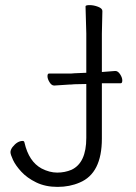

<svg xmlns="http://www.w3.org/2000/svg" viewBox="-20 -720 532 752"><path d="M379 -438Q407 -440 431 -442H432Q442 -442 450.5 -429Q459 -416 459 -405Q459 -394 453 -394H379V-177Q379 -41 292 -5Q253 12 205.5 12Q158 12 122 -5.5Q86 -23 63.5 -47.5Q41 -72 31 -93.5Q21 -115 21 -124Q21 -133 29 -144Q48 -168 69 -168Q75 -168 76 -161Q93 -87 143 -60Q174 -44 204 -44Q234 -44 260 -55Q318 -82 318 -180V-391L271 -390L259 -389H254Q253 -389 193 -385H192Q182 -385 174 -398Q166 -411 166 -421.5Q166 -432 172 -432H259L271 -433L318 -435V-589L315 -695Q315 -700 331 -700Q347 -700 364 -693.5Q381 -687 381 -677L379 -588ZM259 -389Z"/></svg>

Font: LXGW WenKai Light
Style: Regular
Weight: 300
Designer: LXGW / Fontworks Inc.
Foundry: LXGW / Fontworks Inc.
Version: Version 1.501; October 10, 2024